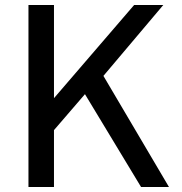

<svg xmlns="http://www.w3.org/2000/svg" viewBox="-20 -743 722 763"><path d="M540.5 0 317.6 -368.8 194.5 -225.9V0H93.1V-723H194.5V-352.9L512.9 -723H628.8L391 -441.4L651.4 0Z"/></svg>

Font: Public Sans VF
Style: Regular
Weight: 400
Designer: Pablo Impallari, Rodrigo Fuenzalida (Modified by Dan O. Williams and USWDS)
Version: Version 1.003